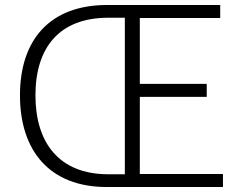

<svg xmlns="http://www.w3.org/2000/svg" viewBox="-20 -749 967 769"><path d="M407 0H873V-52H540V-361H808V-413H540V-677H862V-729H409C180 -729 60 -590 60 -367C60 -144 180 0 407 0ZM414 -51C216 -51 122 -178 122 -367C122 -557 216 -678 414 -678H480V-51Z"/></svg>

Font: Noto Sans CJK SC Light
Style: Regular
Weight: 300
Designer: Ryoko NISHIZUKA 西塚涼子 (kana, bopomofo & ideographs); Paul D. Hunt (Latin, Greek & Cyrillic); Sandoll Communications 산돌커뮤니
Foundry: Adobe
Version: Version 2.004;hotconv 1.0.118;makeotfexe 2.5.65603